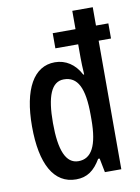

<svg xmlns="http://www.w3.org/2000/svg" viewBox="-86 -818 646 887"><g transform="rotate(-10 236.5 -375.0)"><path d="M199 10C251 10 285 -15 315 -66H322L335 0H412V-603H470V-674H412V-760H316V-674H209V-603H316V-540C316 -520 317 -493 319 -461H315C288 -513 245 -540 195 -540C96 -540 40 -441 40 -266C40 -89 95 10 199 10ZM224 -71C165 -71 138 -137 138 -265C138 -390 164 -455 222 -455C287 -455 316 -399 316 -272V-251C316 -127 285 -71 224 -71Z"/></g></svg>

Font: Noto Sans Arabic UI XCn Md
Style: Regular
Weight: 500
Width: 2
Designer: Monotype Design Team, Nadine Chahine and Nizar Qandah
Foundry: Monotype Imaging Inc.
Version: Version 2.010